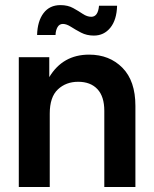

<svg xmlns="http://www.w3.org/2000/svg" viewBox="-20 -743 613 763"><path d="M177.7 -291.5V0H54.7V-515.6H175.8V-436.5Q229.5 -525.9 334 -525.9Q415 -525.9 466.6 -473.6Q518.1 -421.4 518.1 -322.3V0H394.5V-302.7Q394.5 -359.4 367.2 -388.7Q339.8 -418 290.5 -418Q242.2 -418 210 -387.7Q177.7 -357.4 177.7 -291.5ZM353 -601.6Q324.7 -601.6 302.2 -613.3Q279.8 -625 262 -636.5Q244.1 -647.9 230 -647.9Q215.8 -647.9 208.5 -635Q201.2 -622.1 200.7 -604H127.4Q128.9 -659.2 153.1 -690.9Q177.2 -722.7 220.2 -722.7Q249.5 -722.7 270.8 -710.9Q292 -699.2 309.1 -687.7Q326.2 -676.3 342.8 -676.3Q369.6 -676.3 373.5 -720.2H445.3Q443.8 -664.1 418.5 -632.8Q393.1 -601.6 353 -601.6Z"/></svg>

Font: Inter Display SemiBold
Style: Regular
Weight: 600
Designer: Rasmus Andersson
Foundry: rsms
Version: Version 4.001;git-9221beed3